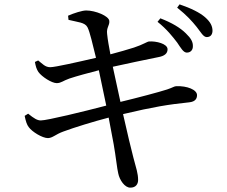

<svg xmlns="http://www.w3.org/2000/svg" viewBox="-20 -812 1040 880"><path d="M792 -617C809 -592 820 -572 835 -571C852 -570 864 -582 864 -599C865 -619 856 -636 832 -659C806 -685 767 -708 715 -728L702 -712C745 -678 772 -643 792 -617ZM881 -689C901 -664 911 -643 927 -642C944 -642 953 -652 954 -670C954 -692 945 -711 920 -733C896 -754 856 -774 803 -792L792 -777C837 -741 860 -715 881 -689ZM93 -281C98 -257 103 -240 112 -229C127 -208 174 -179 200 -179C222 -180 234 -196 270 -209C321 -228 409 -255 478 -273L501 -151C511 -95 517 -35 522 -17C528 13 552 49 578 48C603 48 613 31 613 13C613 -17 604 -42 591 -91C581 -129 564 -200 544 -289C683 -322 751 -333 847 -343C877 -346 883 -362 883 -376C883 -401 837 -419 788 -417C779 -417 773 -411 746 -402C709 -390 611 -364 532 -345L497 -506C557 -519 648 -539 705 -550C734 -555 748 -567 748 -586C748 -612 695 -624 664 -622C655 -622 637 -608 594 -594C563 -584 527 -574 486 -563C479 -601 474 -627 471 -656C467 -686 483 -695 481 -716C479 -739 417 -764 375 -764C357 -764 319 -752 292 -740L294 -721C337 -710 369 -710 381 -687C392 -666 405 -607 420 -547C338 -528 233 -504 210 -504C187 -504 174 -520 155 -535L140 -528C144 -507 147 -496 156 -482C172 -460 217 -431 240 -431C260 -431 269 -442 298 -452C334 -464 383 -477 433 -490L467 -328C364 -301 196 -260 167 -260C151 -260 136 -269 109 -291Z"/></svg>

Font: Noto Serif KR Medium
Style: Regular
Weight: 500
Designer: Ryoko NISHIZUKA 西塚涼子 (kana & ideographs); Frank Grießhammer (Latin, Greek & Cyrillic); Wenlong ZHANG 张文龙 (bopomofo); San
Foundry: Adobe
Version: Version 2.001;hotconv 1.1.0;makeotfexe 2.6.0